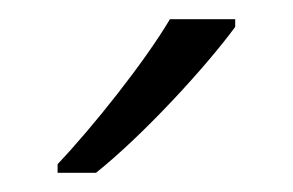

<svg xmlns="http://www.w3.org/2000/svg" viewBox="-20 -837 305 200"><path d="M225 -809V-817H157C131 -773 77 -705 40 -666V-657H80C130 -697 195 -768 225 -809Z"/></svg>

Font: Noto Sans Tamil UI Light
Style: Regular
Weight: 300
Designer: Jelle Bosma - Monotype Design Team
Foundry: Monotype Imaging Inc.
Version: Version 2.004